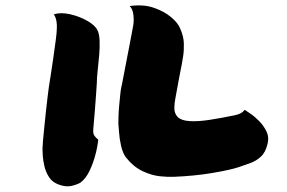

<svg xmlns="http://www.w3.org/2000/svg" viewBox="-20 -739 1040 696"><path d="M867 -341Q873 -337 888.5 -326.5Q904 -316 920 -299.5Q936 -283 946 -262.5Q956 -242 950 -218Q943 -187 925.5 -171Q908 -155 886.5 -147.5Q865 -140 845 -133Q815 -123 750 -112Q685 -101 609 -98Q591 -97 560.5 -100Q530 -103 497 -118.5Q464 -134 436 -169Q425 -184 419 -210Q413 -236 411.5 -260Q410 -284 409 -292Q409 -298 409.5 -316Q410 -334 412 -356Q414 -378 416 -397Q418 -416 420 -424Q422 -431 426 -453.5Q430 -476 436 -505.5Q442 -535 447.5 -565Q453 -595 457.5 -617.5Q462 -640 463 -647Q466 -664 463.5 -685.5Q461 -707 450 -717Q499 -724 537 -711Q575 -698 600 -677Q625 -656 633 -636Q646 -607 646.5 -580.5Q647 -554 644 -536Q643 -527 639 -506Q635 -485 630 -460Q625 -435 621.5 -414Q618 -393 616 -384Q612 -365 612 -346.5Q612 -328 624 -315Q637 -302 667 -300Q697 -298 739.5 -304.5Q782 -311 830 -321Q841 -323 850.5 -327.5Q860 -332 867 -341ZM175 -687Q200 -695 233.5 -687.5Q267 -680 295.5 -664Q324 -648 333 -630Q340 -617 341 -592Q342 -567 339.5 -538.5Q337 -510 334 -483Q331 -456 331 -438Q330 -420 328 -393.5Q326 -367 324 -340Q322 -313 320 -293Q318 -273 318 -268Q317 -254 323 -246Q329 -238 336 -233Q334 -209 326 -178.5Q318 -148 305 -120.5Q292 -93 273 -78Q263 -71 241 -65.5Q219 -60 193 -70Q170 -78 158 -96.5Q146 -115 141 -136.5Q136 -158 135 -175.5Q134 -193 134 -200Q134 -208 136 -230.5Q138 -253 141 -282Q144 -311 147 -340Q150 -369 153 -391.5Q156 -414 157 -423Q159 -435 163.5 -464Q168 -493 173 -527.5Q178 -562 182 -592.5Q186 -623 186 -636Q187 -649 184.5 -663Q182 -677 175 -687Z"/></svg>

Font: Potta One
Style: Regular
Weight: 400
Designer: 108,108go
Foundry: Font Zone 108
Version: Version 1.000